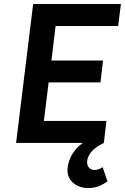

<svg xmlns="http://www.w3.org/2000/svg" viewBox="-20 -720 629 967"><path d="M61 0 147 -700H589L575 -589H260L239 -415H499L486 -305H225L201 -111H516L503 0ZM424 227Q377 227 346 198.5Q315 170 321 123Q328 71 362 31.5Q396 -8 469 -39L503 0Q461 20 441.5 43Q422 66 419 90Q417 111 427.5 123.5Q438 136 457 136Q476 136 497 122L521 193Q505 206 481 216.5Q457 227 424 227Z"/></svg>

Font: Inclusive Sans SemiBold
Style: Italic
Weight: 600
Italic angle: -7°
Designer: Olivia King
Foundry: Olivia King
Version: Version 2.004